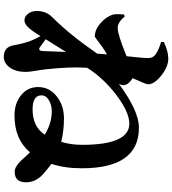

<svg xmlns="http://www.w3.org/2000/svg" viewBox="34 -900 931 1040"><g transform="rotate(90 500.0 -379.5)"><path d="M709 -156Q647 -194 584 -194Q550 -194 525 -180Q496 -164 496 -138Q496 -90 572 -90Q666 -90 709 -156ZM229 -134Q254 -113 256 -146Q256 -159 258 -199L261 -271Q225 -215 192 -161ZM207 -801Q257 -825 297 -825Q342 -825 390 -786Q436 -749 436 -716Q436 -704 409 -646L403 -632Q441 -608 441 -581Q441 -570 433 -557Q580 -666 671 -666Q891 -666 891 -357Q891 -262 867 -192Q885 -180 925 -145Q967 -106 967 -54Q967 7 910 7Q883 7 850 -27L805 -76Q734 8 605 8Q540 8 496 -27Q451 -63 451 -120Q451 -182 503 -222Q552 -260 622 -260Q688 -260 748 -245Q764 -298 764 -359Q764 -614 649 -614Q587 -614 493 -543Q401 -472 347 -386L346 -373Q341 -290 355 -161Q357 -141 364 -100Q369 -69 369 -52Q369 0 345 34Q321 66 288 66Q234 66 225 13Q215 -42 201 -79Q192 -103 175 -133L161 -111Q121 -47 92 -46Q71 -45 56 -63Q39 -82 39 -113Q39 -163 72 -196Q169 -293 270 -440Q270 -448 272 -466L274 -493Q250 -479 233 -467Q180 -427 177 -427Q140 -427 104 -459Q70 -489 59 -524Q54 -541 58 -585L69 -589Q100 -551 131 -551Q167 -551 284 -599Q294 -687 294 -717Q294 -743 273 -757Q248 -774 207 -786Z"/></g></svg>

Font: Source Han Serif CN Heavy
Style: Regular
Weight: 900
Designer: Ryoko NISHIZUKA  (kana & ideographs); Frank Grießhammer (Latin, Greek & Cyrillic); Wenlong ZHANG  (bopomofo); Sandoll Co
Foundry: Adobe Systems Incorporated
Version: Version 1.000;PS 1;hotconv 16.6.53;makeotf.lib2.5.65590